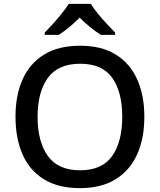

<svg xmlns="http://www.w3.org/2000/svg" viewBox="-20 -961 825 991"><path d="M725 -358Q725 -247 688 -164.5Q651 -82 577 -36Q503 10 393 10Q280 10 206 -36Q132 -82 96 -165Q60 -248 60 -359Q60 -469 96.5 -551Q133 -633 207 -679Q281 -725 394 -725Q504 -725 577.5 -679.5Q651 -634 688 -551.5Q725 -469 725 -358ZM174 -358Q174 -230 227 -156Q280 -82 393 -82Q507 -82 559 -156Q611 -230 611 -358Q611 -486 559.5 -559Q508 -632 394 -632Q280 -632 227 -559Q174 -486 174 -358ZM449 -941Q462 -919 484.5 -891.5Q507 -864 531.5 -837.5Q556 -811 574 -793V-781H501Q475 -797 446.5 -820Q418 -843 391 -870Q337 -815 283 -781H211V-793Q230 -812 253.5 -838Q277 -864 299 -891.5Q321 -919 335 -941Z"/></svg>

Font: Noto Sans Sinhala Medium
Style: Regular
Weight: 500
Designer: Jelle Bosma - Monotype Design Team
Foundry: Monotype Imaging Inc.
Version: Version 2.006; ttfautohint (v1.8.4.7-5d5b)